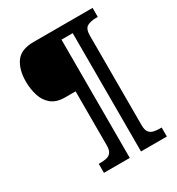

<svg xmlns="http://www.w3.org/2000/svg" viewBox="-203 -887 1039 1126"><g transform="rotate(-30 317.0 -324.5)"><path d="M169 111V50H182Q205 50 223.5 45.5Q242 41 253 26Q264 11 264 -20V-386H193Q135 -386 101.5 -413.5Q68 -441 54 -485.5Q40 -530 40 -582Q40 -662 75 -711Q110 -760 195 -760H595V-699H582Q548 -699 524 -686.5Q500 -674 500 -627V-20Q500 11 511 26Q522 41 541 45.5Q560 50 582 50H595V111H420V-690H344V111Z"/></g></svg>

Font: Noto Serif Sinhala Black
Style: Regular
Weight: 900
Designer: Jelle Bosma - Monotype Design Team
Foundry: Monotype Imaging Inc.
Version: Version 2.007; ttfautohint (v1.8.4.7-5d5b)